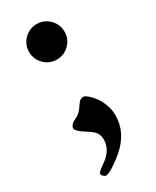

<svg xmlns="http://www.w3.org/2000/svg" viewBox="-169 -528 595 733"><g transform="rotate(-30 129.0 -162.0)"><path d="M73.7 -345.2Q50.8 -368.2 50.8 -400.4Q50.8 -432.6 73.7 -455.6Q96.7 -478.5 128.9 -478.5Q161.1 -478.5 184.1 -455.6Q207 -432.6 207 -400.4Q207 -368.2 184.1 -345.2Q161.1 -322.3 128.9 -322.3Q96.7 -322.3 73.7 -345.2ZM50.8 -64Q50.8 -80.6 81.5 -93.8Q98.6 -101.6 115.2 -127.4Q123.5 -140.1 129.2 -144.5Q134.8 -148.9 145.5 -148.9Q151.4 -148.9 162.8 -139.2Q174.3 -129.4 186.3 -113.8Q198.2 -98.1 207 -74.7Q215.8 -51.3 215.8 -27.3Q215.8 48.3 152.3 104Q129.4 124 105 139.6Q80.6 155.3 69.8 155.3Q64.9 155.3 58.8 149.2Q52.7 143.1 52.7 138.2Q52.7 130.9 83.5 109.9Q130.9 77.6 130.9 31.2Q130.9 12.7 122.8 1Q114.7 -10.7 96.2 -22.5Q80.1 -32.7 72.3 -38.3Q64.5 -43.9 57.6 -51Q50.8 -58.1 50.8 -64Z"/></g></svg>

Font: Monomachus
Style: Medium
Weight: 500
Designer: Alexey Kryukov
Version: Version 1.0